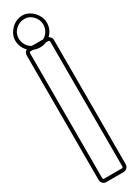

<svg xmlns="http://www.w3.org/2000/svg" viewBox="-235 -894 651 907"><g transform="rotate(-30 90.5 -440.0)"><path d="M162 -706V-27Q162 -16 154 -8Q146 0 135 0H40Q29 0 21.5 -8Q14 -16 14 -27V-706Q14 -713 18 -720.5Q22 -728 29 -730Q2 -757 2 -794Q2 -811 9.5 -826.5Q17 -842 29 -854Q41 -866 57 -873Q73 -880 90 -880Q107 -880 122 -872.5Q137 -865 148.5 -853Q160 -841 167 -825.5Q174 -810 174 -794Q174 -755 147 -730Q153 -725 157.5 -719.5Q162 -714 162 -706ZM90 -707Q81 -707 71.5 -708.5Q62 -710 54 -714H40Q33 -714 33 -706V-27Q33 -19 40 -19H135Q143 -19 143 -27V-706Q143 -714 135 -714H122Q108 -707 90 -707ZM155 -794Q155 -820 136 -840.5Q117 -861 90 -861Q62 -861 41.5 -841.5Q21 -822 21 -794Q21 -775 31 -758Q41 -741 58 -733H119Q136 -742 145.5 -758.5Q155 -775 155 -794Z"/></g></svg>

Font: RonaldsonGothicLicht
Style: Regular
Weight: 400
Designer: Mr. Robertson for MacKellar, Smiths & Jordan Co. Philadelphia
Foundry: CAT-Fonts Peter Wiegel
Version: 1.000